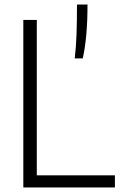

<svg xmlns="http://www.w3.org/2000/svg" viewBox="-20 -828 531 848"><path d="M83 0V-740H142.5V-53.5H487.5V0ZM320 -808H366.5Q366.5 -663 345.5 -570H310Q316 -619 318 -676.5Q320 -734 320 -808Z"/></svg>

Font: Encode Sans Semi Condensed Light
Style: Regular
Weight: 300
Width: 4
Designer: Multiple Designers
Foundry: Impallari Type
Version: Version 2.000